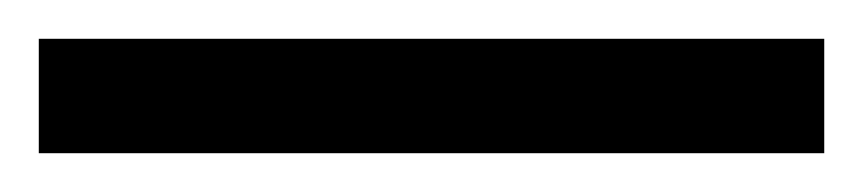

<svg xmlns="http://www.w3.org/2000/svg" viewBox="-25 -839 445 99"><path d="M-5 -760H400V-819H-5Z"/></svg>

Font: Noto Serif Armenian Condensed SemiBold
Style: Regular
Weight: 600
Width: 3
Designer: Monotype Design Team
Foundry: Monotype Imaging Inc.
Version: Version 2.008